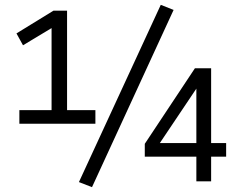

<svg xmlns="http://www.w3.org/2000/svg" viewBox="-20 -749 1003 793"><path d="M60 -238V-294H193V-647L218 -648L75 -562L48 -611L201 -705H257V-294H374V-238ZM360 24 306 3 644 -729 697 -708ZM791 0V-102H578V-155L785 -467H852V-158H914V-102H852V0ZM791 -158V-386H793L628 -140L624 -158Z"/></svg>

Font: Nunito Sans 7pt Condensed
Style: Regular
Weight: 400
Width: 3
Designer: Vernon Adams
Foundry: Vernon Adams
Version: Version 3.101;gftools[0.9.27]